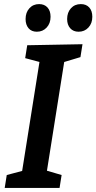

<svg xmlns="http://www.w3.org/2000/svg" viewBox="-20 -918 471 938"><path d="M373 -639 280 -611 296 -630 207 -69 199 -87 281 -63 271 0H3L13 -63L104 -87L86 -69L175 -629L189 -611L103 -634L113 -697L383 -702ZM160 -763Q134 -763 119.5 -780Q105 -797 105 -825Q105 -857 123.5 -877.5Q142 -898 171 -898Q197 -898 212 -881.5Q227 -865 227 -836Q227 -804 208 -783.5Q189 -763 160 -763ZM364 -763Q338 -763 323 -780Q308 -797 308 -825Q308 -857 326.5 -877.5Q345 -898 375 -898Q401 -898 416 -881.5Q431 -865 431 -836Q431 -804 412 -783.5Q393 -763 364 -763Z"/></svg>

Font: Bitter Thin SemiBold
Style: Italic
Weight: 600
Italic angle: -9°
Version: Version 2.002